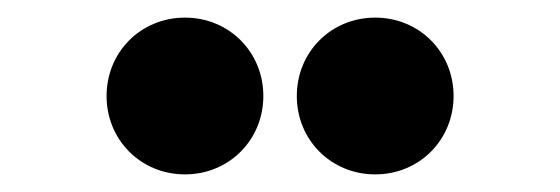

<svg xmlns="http://www.w3.org/2000/svg" viewBox="-20 -744 636 218"><path d="M190 -546C240 -546 279 -585 279 -635C279 -685 240 -724 190 -724C140 -724 101 -685 101 -635C101 -585 140 -546 190 -546ZM406 -546C456 -546 495 -585 495 -635C495 -685 456 -724 406 -724C356 -724 317 -685 317 -635C317 -585 356 -546 406 -546Z"/></svg>

Font: SN Pro Black
Style: Regular
Weight: 900
Designer: Tobias Whetton
Foundry: Supernotes
Version: Version 1.001;Glyphs 3.2 (3249)